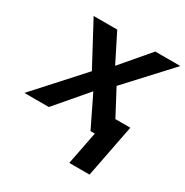

<svg xmlns="http://www.w3.org/2000/svg" viewBox="-211 -665 967 1001"><g transform="rotate(30 273.0 -164.5)"><path d="M341 199 380 0H354L263 -187L103 0H-44L204 -274L68 -528H210L295 -359L439 -528H590L354 -272L435 -119H525L463 199Z"/></g></svg>

Font: Libra Sans
Style: Bold Italic
Weight: 700
Italic angle: -12°
Foundry: Context Ltd
Version: Version 1.002